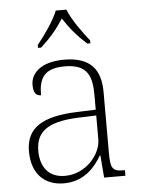

<svg xmlns="http://www.w3.org/2000/svg" viewBox="-54 -809 636 862"><g transform="rotate(-5 263.5 -378.0)"><path d="M136 -619V-606H150C198 -650 224 -682 254 -728C284 -682 310 -650 358 -606H372V-619C341 -657 295 -721 278 -766H230C213 -721 167 -657 136 -619ZM199 10C294 10 343 -54 370 -100H373L381 0H477V-25H471C419 -25 412 -40 412 -111V-383C412 -485 366 -543 248 -543C137 -543 97 -490 97 -443C97 -408 108 -393 131 -393C131 -467 153 -513 248 -513C354 -513 370 -454 370 -371V-307L287 -304C128 -299 55 -252 55 -147C55 -39 118 10 199 10ZM207 -23C129 -23 97 -78 97 -145C97 -225 142 -273 289 -278L370 -281V-174C370 -104 300 -23 207 -23Z"/></g></svg>

Font: Noto Serif Georgian ExtraLight
Style: Regular
Weight: 200
Designer: Monotype Design Team, Akaki Razmadze
Foundry: Google LLC
Version: Version 2.003